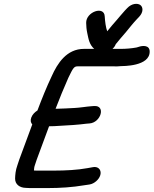

<svg xmlns="http://www.w3.org/2000/svg" viewBox="-20 -908 782 978"><path d="M550.1 -656C556.2 -661.3 565.3 -671.4 568.8 -681L569.5 -682.8C586.2 -703.5 602.6 -722.8 622.1 -745.2C643.2 -770.6 657.6 -789.7 677.3 -810.4L688.8 -822.5C711.9 -847.1 708.6 -872.4 694.8 -882.5C680.9 -892.5 651.3 -891.5 627.8 -866.5L616.1 -854.2C601.4 -838.1 586.7 -820 575.2 -806.7C559 -789.1 541.7 -767.7 526.2 -748.7C519 -766.7 515 -798.9 513.4 -824.8C511 -879.9 418 -848 418.9 -791.6C419 -775.7 420.8 -756.2 424.8 -737.9C431 -708.9 435 -680.4 461.1 -657.8C452.8 -628.7 472.1 -613.4 495.6 -615.5C516.1 -617.4 537.4 -632.3 550.1 -656ZM167.1 -95 230 -265H236C250.3 -265 264.2 -265.6 282.3 -267C326.6 -269 380.2 -272.6 421.5 -278.1L435 -279.1C495.2 -283.2 520.2 -373.3 458.3 -367.9L444.9 -366.9C421.3 -365.3 385.7 -359.1 359.4 -358C329 -356.8 294.5 -354 268.9 -354H263.1C282.9 -406.1 305.3 -460 328.1 -511.7C351.4 -559.8 356.5 -570 374.8 -570H560C569.4 -569.4 581.7 -569.6 594.6 -571.1C603.7 -571.7 744.7 -568.7 742.4 -646.8C741.4 -679 706.2 -676.3 686.7 -669.4L675.9 -666.2C650.1 -661.4 621.5 -659 594.7 -659H407.7C319.3 -659 272.4 -585.3 243.1 -519.2C217.6 -465.7 192.8 -404.1 170.7 -345.3C157.7 -337.1 145.2 -325.1 139.4 -309.5C133.7 -294 136.7 -283.1 144.4 -274.3L78.1 -95C73.9 -83.5 71.2 -75.6 68.4 -65.8C58.9 -39.6 57.6 -17.4 56.9 1.1C56.4 30.8 79.8 48.5 111.6 49C116.1 49.4 125.3 50 131.5 50H222.5C286.4 50 349.2 45.9 409 35.7L436.1 31.7C448.3 29.9 460.9 23 470.3 14.7C508.7 -19.4 493.9 -63.9 453.2 -56.5L425.2 -51.5C375 -42.2 313.6 -39 255.4 -39H164.4C160.8 -39 157.3 -39.2 152.9 -39.6C153.6 -49.4 154 -56.8 158.1 -68C161 -75.7 162.9 -83.6 167.1 -95Z"/></svg>

Font: Just Breathe
Style: BdObl7
Weight: 400
Foundry: Cannot Into Space Fonts
Version: Version 0.72